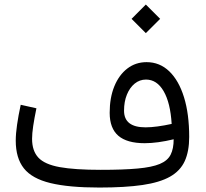

<svg xmlns="http://www.w3.org/2000/svg" viewBox="-20 -842 924 862"><path d="M570.7 -757.4 634.7 -693.3 699 -757.4 634.7 -821.6ZM759.7 -216.7Q759.7 -174.6 746.1 -147.6Q732.5 -120.6 697.3 -105.9Q662.1 -91.2 597.8 -85.4Q533.6 -79.5 432.2 -79.5Q315.7 -79.5 248.2 -91.7Q180.7 -103.9 152.3 -134.3Q124 -164.7 124 -218.9Q124 -242.1 129 -276.1Q134 -310 143.5 -355.8L73 -371.6Q62.4 -322.6 56.6 -282Q50.7 -241.5 50.7 -210.6Q50.7 -132.2 87.3 -86.1Q123.8 -40.1 206.3 -20.1Q288.8 0 426.4 0Q541.8 0 619.6 -11.4Q697.3 -22.8 743.3 -48.8Q789.3 -74.8 809.4 -118.7Q829.4 -162.6 829.4 -227.3Q829.4 -330.1 806.1 -405.5Q782.7 -480.9 739.8 -522Q696.8 -563 638.1 -563Q589 -563 551.6 -534.3Q514.2 -505.5 493.3 -454.5Q472.4 -403.4 472.4 -335.5Q472.4 -266.1 511.2 -232.6Q550 -199.1 629.6 -199.1Q658 -199.1 691.3 -203.6Q724.7 -208.2 759.7 -216.7ZM750.7 -285.7Q717.9 -278.4 687.8 -274.4Q657.8 -270.3 633.4 -270.3Q536.9 -270.3 536.9 -345.1Q536.9 -385.7 549.7 -417.1Q562.4 -448.5 584.7 -466.7Q607 -484.8 635.4 -484.8Q684.5 -484.8 714.7 -432.6Q745 -380.4 750.7 -285.7Z"/></svg>

Font: Estedad-FD VF
Style: Regular
Weight: 100
Designer: Amin Abedi
Version: Version 7.3